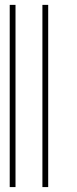

<svg xmlns="http://www.w3.org/2000/svg" viewBox="-20 -760 313 780"><path d="M43 -740.2V0H19.5V-740.2ZM175.8 -740.2V0H152.3V-740.2Z"/></svg>

Font: Inter 28pt Thin
Style: Regular
Weight: 250
Designer: Rasmus Andersson
Foundry: rsms
Version: Version 4.001;git-66647c0bb